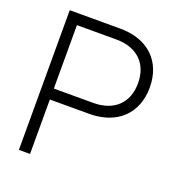

<svg xmlns="http://www.w3.org/2000/svg" viewBox="-131 -825 854 930"><g transform="rotate(20 296.0 -360.0)"><path d="M127.5 0V-280.5H330.5C474 -280.5 562.5 -366.5 562.5 -500.5C562.5 -634.5 474.5 -720 330.5 -720H70V0ZM127.5 -664H330.5C437.5 -664 502 -602 502 -500.5C502 -398.5 437.5 -337 330.5 -337H127.5Z"/></g></svg>

Font: Vela Sans Light
Style: Regular
Weight: 300
Designer: Principal design: Mikhail Sharanda - project Manrope.
Design modification: Ravid Balaliev
Foundry: Mikhail Sharanda
Version: Version 1.001